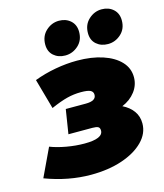

<svg xmlns="http://www.w3.org/2000/svg" viewBox="-148 -863 822 964"><g transform="rotate(-15 263.5 -381.5)"><path d="M206 13Q89 13 -31 -32L38 -178Q74 -164 121.5 -155.5Q169 -147 215 -147Q311 -147 311 -189Q311 -203 302.5 -208Q294 -213 273 -213H148L168 -339H272Q326 -339 326 -371Q326 -387 312 -394Q298 -401 263 -401Q226 -401 190.5 -392Q155 -383 105 -361L61 -518Q114 -538 172 -548.5Q230 -559 285 -559Q360 -559 417.5 -540Q475 -521 507.5 -486.5Q540 -452 540 -405Q540 -364 514.5 -330.5Q489 -297 446 -279Q481 -262 501 -234.5Q521 -207 521 -170Q521 -118 480 -76.5Q439 -35 368 -11Q297 13 206 13ZM236 -599Q200 -599 176 -620Q152 -641 152 -678Q152 -722 181.5 -749Q211 -776 249 -776Q285 -776 309 -754.5Q333 -733 333 -696Q333 -652 303.5 -625.5Q274 -599 236 -599ZM458 -599Q422 -599 398 -620Q374 -641 374 -678Q374 -722 403.5 -749Q433 -776 471 -776Q507 -776 531 -754.5Q555 -733 555 -696Q555 -652 525.5 -625.5Q496 -599 458 -599Z"/></g></svg>

Font: Montserrat Black
Style: Italic
Weight: 900
Italic angle: -11.3°
Designer: Julieta Ulanovsky
Foundry: Julieta Ulanovsky
Version: Version 9.000; ttfautohint (v1.8.4.7-5d5b)